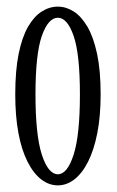

<svg xmlns="http://www.w3.org/2000/svg" viewBox="-20 -548 352 579"><path d="M154.5 11Q127.5 11 104 -7.2Q80.5 -25.5 62.8 -60.8Q45 -96 35.5 -147Q26 -198 26 -263.5Q26 -335 36.2 -385.5Q46.5 -436 64.5 -467.2Q82.5 -498.5 105.8 -513.2Q129 -528 154.5 -528Q179.5 -528 202.5 -513.2Q225.5 -498.5 243.8 -467.2Q262 -436 272.8 -385.5Q283.5 -335 283.5 -263.5Q283.5 -198 273.5 -147Q263.5 -96 245.8 -60.8Q228 -25.5 204.5 -7.2Q181 11 154.5 11ZM154.5 -22.5Q183 -22.5 202 -81.5Q221 -140.5 221 -263.5Q221 -385 202 -439.8Q183 -494.5 154.5 -494.5Q125.5 -494.5 106.2 -439.8Q87 -385 87 -263.5Q87 -140.5 106.2 -81.5Q125.5 -22.5 154.5 -22.5Z"/></svg>

Font: Imbue Thin 10pt Light
Style: Regular
Weight: 300
Version: Version 1.102